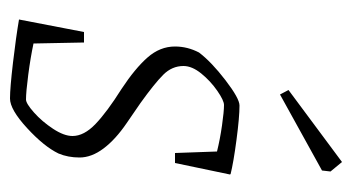

<svg xmlns="http://www.w3.org/2000/svg" viewBox="-180 -516 704 384"><g transform="rotate(90 172.0 -324.0)"><path d="M328 -432H329L306 -322H286L283 -406Q259 -412 231 -416Q203 -420 190 -420Q181 -420 161.5 -406.5Q142 -393 127 -374.5Q112 -356 112 -339Q112 -316 129.5 -298.5Q147 -281 186 -253Q193 -248 226 -225.5Q259 -203 277 -179Q295 -155 295 -131Q295 -108 287 -89Q273 -60 236 -26Q199 8 177 8Q156 8 105 2Q54 -4 19 -10L44 -140H65L67 -39Q95 -33 129.5 -28.5Q164 -24 179 -24Q187 -24 205 -40Q223 -56 237.5 -78Q252 -100 252 -117Q252 -140 228 -163Q204 -186 158 -215Q117 -242 95 -267Q73 -292 73 -322Q73 -347 85 -370Q104 -395 140.5 -423Q177 -451 191 -451Q214 -451 259.5 -445Q305 -439 329 -433ZM160 -549 304 -656 323 -633 321 -616 169 -532Z"/></g></svg>

Font: Grenze ExtraLight
Style: Italic
Weight: 275
Italic angle: -10°
Designer: Renata Polastri
Foundry: Omnibus-Type
Version: Version 1.002; ttfautohint (v1.8)